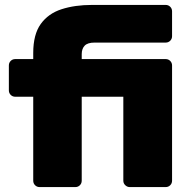

<svg xmlns="http://www.w3.org/2000/svg" viewBox="-20 -760 771 780"><path d="M141 0Q130 0 122.5 -7.5Q115 -15 115 -26V-367H42Q31 -367 23.5 -374.5Q16 -382 16 -393V-494Q16 -505 23.5 -512.5Q31 -520 42 -520H115V-545Q115 -620 145.5 -662.5Q176 -705 230 -722.5Q284 -740 354 -740H653Q664 -740 671.5 -732.5Q679 -725 679 -714V-613Q679 -602 671.5 -594.5Q664 -587 653 -587H364Q336 -587 324 -574.5Q312 -562 312 -540V-520H653Q664 -520 671.5 -512.5Q679 -505 679 -494V-26Q679 -15 671.5 -7.5Q664 0 653 0H507Q497 0 489 -7.5Q481 -15 481 -26V-367H312V-26Q312 -15 304.5 -7.5Q297 0 286 0Z"/></svg>

Font: Rubik ExtraBold
Style: Regular
Weight: 800
Designer: Hubert and Fischer
Foundry: Hubert and Fischer
Version: Version 2.300;gftools[0.9.30]